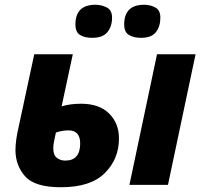

<svg xmlns="http://www.w3.org/2000/svg" viewBox="-20 -777 849 807"><path d="M524 0H686L802 -549H640ZM236 10Q361 10 420.5 -49.5Q480 -109 480 -195Q480 -259 438.5 -300Q397 -341 321 -341Q275 -341 239 -330L286 -549H124L58 -242Q45 -186 45 -146Q45 -82 85.5 -36Q126 10 236 10ZM254 -102Q234 -102 219 -113.5Q204 -125 204 -153Q204 -168 207 -182Q210 -196 215 -220Q242 -229 268 -229Q317 -229 317 -174Q317 -102 254 -102ZM367 -618Q412 -618 431.5 -642Q451 -666 451 -703Q451 -734 429 -745.5Q407 -757 381 -757Q297 -757 297 -674Q297 -642 316.5 -630Q336 -618 367 -618ZM572 -618Q617 -618 635.5 -642Q654 -666 654 -703Q654 -734 633 -745.5Q612 -757 586 -757Q502 -757 502 -674Q502 -642 522 -630Q542 -618 572 -618Z"/></svg>

Font: Noto Sans Display Extra
Style: Italic
Weight: 800
Italic angle: -12°
Designer: Monotype Design Team
Foundry: Monotype Imaging Inc.
Version: Version 1.900